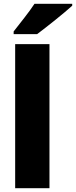

<svg xmlns="http://www.w3.org/2000/svg" viewBox="-20 -993 401 1013"><path d="M361 -963V-973H162C133 -928 85 -870 52 -827V-813H176C228 -852 321 -926 361 -963ZM241 0V-760H60V0Z"/></svg>

Font: Noto Sans Telugu SemiCondensed Black
Style: Regular
Weight: 900
Width: 4
Designer: Jelle Bosma - Monotype Design Team
Foundry: Monotype Imaging Inc.
Version: Version 2.005